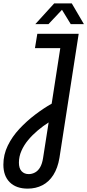

<svg xmlns="http://www.w3.org/2000/svg" viewBox="-60 -900 517 1137"><path d="M104 217Q36 217 -2 179.5Q-40 142 -40 75Q-40 16 -14 -37.5Q12 -91 55 -137Q98 -183 148 -221Q198 -259 246 -286L297 -615H147L161 -700H406L292 35Q282 95 256 136Q230 177 191 197Q152 217 104 217ZM110 131Q130 131 148 121Q166 111 178 90Q190 69 195 36L228 -175Q195 -154 163.5 -127.5Q132 -101 107 -71Q82 -41 67 -7Q52 27 52 63Q52 97 68 114Q84 131 110 131ZM149 -757 261 -880H365L437 -757H359L307 -842L227 -757Z"/></svg>

Font: MuseoModerno
Style: Italic
Weight: 400
Italic angle: -9°
Designer: Pablo Cosgaya, Héctor Gatti, Marcela Romero, and the Authors of The MuseoModerno Project.
Foundry: Omnibus-Type Team
Version: Version 1.003